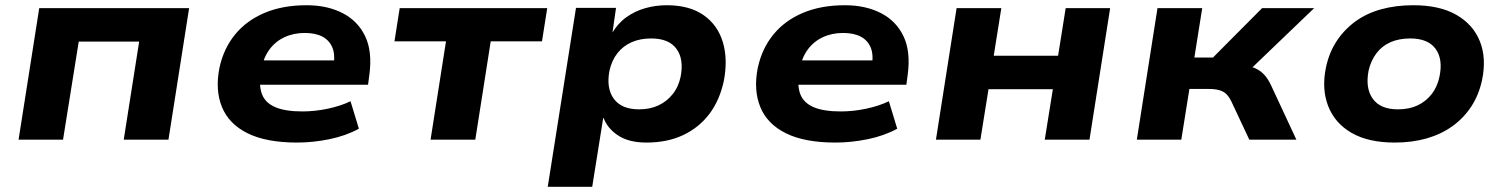

<svg xmlns="http://www.w3.org/2000/svg" viewBox="-20 -534 5751 734"><path d="M51 0 130 -503H703L624 0H453L512 -375H281L221 0Z M1116 11Q998 11 926.5 -24.5Q855 -60 828.5 -125Q802 -190 819 -275Q835 -349 879 -402.5Q923 -456 992 -485Q1061 -514 1152 -514Q1231 -514 1289.5 -484Q1348 -454 1376 -395.5Q1404 -337 1392 -248L1387 -210H945L959 -303H1275L1255 -282Q1262 -325 1250.5 -352.5Q1239 -380 1212.5 -394Q1186 -408 1145 -408Q1102 -408 1067 -391.5Q1032 -375 1009.5 -344Q987 -313 979 -269L977 -258Q969 -207 981.5 -174Q994 -141 1032 -124.5Q1070 -108 1136 -108Q1184 -108 1233.5 -118.5Q1283 -129 1320 -147L1352 -42Q1303 -15 1240 -2Q1177 11 1116 11Z M1626 0 1685 -376H1488L1508 -503H2072L2052 -376H1856L1797 0Z M2074 180 2182 -504H2335L2321 -406H2319Q2342 -445 2375 -468.5Q2408 -492 2447.5 -503Q2487 -514 2529 -514Q2616 -514 2670 -476Q2724 -438 2743.5 -372.5Q2763 -307 2747 -224Q2731 -150 2691.5 -98Q2652 -46 2591.5 -17.5Q2531 11 2451 11Q2385 11 2344 -15.5Q2303 -42 2288 -82L2286 -83L2244 180ZM2423 -116Q2465 -116 2497 -131Q2529 -146 2551.5 -174Q2574 -202 2582 -241Q2595 -308 2566 -347.5Q2537 -387 2469 -387Q2428 -387 2395.5 -373Q2363 -359 2341 -331.5Q2319 -304 2310 -264Q2297 -197 2326.5 -156.5Q2356 -116 2423 -116Z M3174 11Q3056 11 2984.5 -24.5Q2913 -60 2886.5 -125Q2860 -190 2877 -275Q2893 -349 2937 -402.5Q2981 -456 3050 -485Q3119 -514 3210 -514Q3289 -514 3347.5 -484Q3406 -454 3434 -395.5Q3462 -337 3450 -248L3445 -210H3003L3017 -303H3333L3313 -282Q3320 -325 3308.5 -352.5Q3297 -380 3270.5 -394Q3244 -408 3203 -408Q3160 -408 3125 -391.5Q3090 -375 3067.5 -344Q3045 -313 3037 -269L3035 -258Q3027 -207 3039.5 -174Q3052 -141 3090 -124.5Q3128 -108 3194 -108Q3242 -108 3291.5 -118.5Q3341 -129 3378 -147L3410 -42Q3361 -15 3298 -2Q3235 11 3174 11Z M3558 0 3637 -503H3808L3779 -321H4025L4054 -503H4224L4145 0H3974L4005 -193H3759L3728 0Z M4326 0 4405 -503H4576L4546 -314H4617L4805 -503H5004L4735 -245L4728 -285Q4758 -282 4777.5 -273.5Q4797 -265 4812 -249.5Q4827 -234 4840 -206L4936 0H4756L4687 -147Q4678 -165 4667.5 -175Q4657 -185 4640.5 -189.5Q4624 -194 4599 -194H4527L4496 0Z M5312 11Q5211 11 5147 -26Q5083 -63 5057.5 -128.5Q5032 -194 5049 -276Q5061 -333 5090 -377Q5119 -421 5161.5 -452Q5204 -483 5260 -498.5Q5316 -514 5383 -514Q5484 -514 5548 -477Q5612 -440 5637.5 -376Q5663 -312 5646 -229Q5634 -172 5605 -127.5Q5576 -83 5533 -52Q5490 -21 5434.5 -5Q5379 11 5312 11ZM5324 -116Q5367 -116 5399 -131Q5431 -146 5453 -174Q5475 -202 5483 -241Q5497 -308 5468 -347.5Q5439 -387 5371 -387Q5329 -387 5296.5 -373Q5264 -359 5242.5 -331Q5221 -303 5212 -264Q5199 -197 5228 -156.5Q5257 -116 5324 -116Z"/></svg>

Font: Nunito Sans 7pt SemiExpanded ExtraBold
Style: Italic
Weight: 800
Width: 6
Italic angle: -9°
Designer: Vernon Adams
Foundry: Vernon Adams
Version: Version 3.101;gftools[0.9.27]